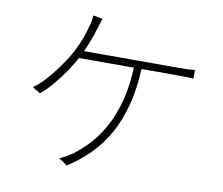

<svg xmlns="http://www.w3.org/2000/svg" viewBox="-85 -878 1170 1008"><g transform="rotate(10 500.0 -374.0)"><path d="M383 -765Q379 -750 374 -734.5Q369 -719 364 -704Q358 -683 349.5 -659.5Q341 -636 330 -609.5Q319 -583 304 -553Q285 -515 255 -470.5Q225 -426 191.5 -386.5Q158 -347 128 -323L86 -348Q113 -367 140 -395.5Q167 -424 191.5 -456Q216 -488 235.5 -518Q255 -548 267 -570Q288 -611 301.5 -647.5Q315 -684 322 -713Q327 -728 329.5 -743Q332 -758 333 -774ZM284 -581Q295 -581 327 -581Q359 -581 405.5 -581Q452 -581 505 -581Q558 -581 611 -581Q664 -581 709 -581Q754 -581 784.5 -581Q815 -581 823 -581Q841 -581 864.5 -581.5Q888 -582 908 -585V-539Q888 -540 864 -540.5Q840 -541 823 -541Q814 -541 774.5 -541Q735 -541 678 -541Q621 -541 557 -541Q493 -541 434 -541Q375 -541 332 -541Q289 -541 274 -541ZM632 -561Q628 -442 604 -350Q580 -258 540.5 -188.5Q501 -119 448 -66.5Q395 -14 332 26L287 -5Q304 -11 322.5 -22Q341 -33 358 -45Q393 -71 432.5 -112Q472 -153 507 -214.5Q542 -276 565 -361.5Q588 -447 591 -562Z"/></g></svg>

Font: Noto Sans TC ExtraLight
Style: Regular
Weight: 250
Designer: Ryoko NISHIZUKA  (kana, bopomofo & ideographs); Paul D. Hunt (Latin, Greek & Cyrillic); Sandoll Communications , Soo-you
Foundry: Adobe
Version: Version 2.004-H2;hotconv 1.0.118;makeotfexe 2.5.65603